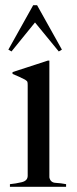

<svg xmlns="http://www.w3.org/2000/svg" viewBox="-20 -715 294 735"><path d="M18 0V-10Q40 -12 63 -17.5Q86 -23 86 -42V-389Q86 -397 85 -401Q84 -405 76 -410Q55 -421 28 -432V-439L163 -483H169V-36Q173 -16 193 -15Q213 -14 233 -10V0ZM24 -518 12 -525 107 -695H122L217 -525L205 -518L114 -629Z"/></svg>

Font: Mulat Addis
Style: Regular
Weight: 400
Designer: Fasil fikreab
Version: Version 1.001; ttfautohint (v1.8.3)